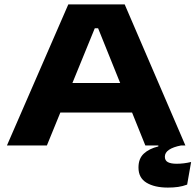

<svg xmlns="http://www.w3.org/2000/svg" viewBox="-20 -659 886 870"><path d="M11.5 0 289.5 -639H545L820 0H638.5L424.5 -531H409.5L192.5 0ZM216.5 -149V-283H614V-149ZM741 191Q680.5 191 644 169Q607.5 147 607.5 100.5V99.5Q607.5 59.5 631.8 37Q656 14.5 697.5 4.5V-5L793 -0.5L801 0Q764.5 7 745.8 19.8Q727 32.5 727 51Q727 68.5 740.8 75.8Q754.5 83 780.5 83Q796.5 83 813 81Q829.5 79 846 75L828 177.5Q808 185 787 188Q766 191 741 191Z"/></svg>

Font: Anek Latin Expanded
Style: Bold
Weight: 700
Width: 7
Designer: Yesha Goshar
Foundry: Ek Type
Version: Version 1.003